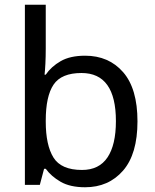

<svg xmlns="http://www.w3.org/2000/svg" viewBox="-20 -780 655 810"><path d="M173 -575Q173 -541 171.5 -511.5Q170 -482 168 -465H173Q196 -499 236 -522Q276 -545 339 -545Q439 -545 499.5 -475.5Q560 -406 560 -268Q560 -130 499 -60Q438 10 339 10Q276 10 236 -13Q196 -36 173 -68H166L148 0H85V-760H173ZM324 -472Q239 -472 206 -423Q173 -374 173 -271V-267Q173 -168 205.5 -115.5Q238 -63 326 -63Q398 -63 433.5 -116Q469 -169 469 -269Q469 -472 324 -472Z"/></svg>

Font: Noto Sans Pau Cin Hau
Style: Regular
Weight: 400
Designer: Monotype Design Team
Foundry: Monotype Imaging Inc.
Version: Version 2.002; ttfautohint (v1.8.4.7-5d5b)